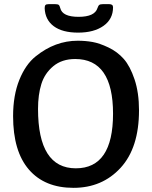

<svg xmlns="http://www.w3.org/2000/svg" viewBox="-20 -892 732 924"><path d="M43 -333Q43 -433 73 -507.5Q103 -582 152 -621Q245 -696 354 -696Q391 -696 425 -690Q459 -684 502 -663.5Q545 -643 575.5 -608.5Q606 -574 627.5 -510Q649 -446 649 -361Q649 -181 560.5 -84.5Q472 12 333.5 12Q195 12 119 -76Q43 -164 43 -333ZM345 -82Q524 -82 524 -345Q524 -608 342 -608Q278 -608 236.5 -573.5Q195 -539 179 -487.5Q163 -436 163 -368Q163 -82 345 -82ZM270 -853Q280 -811 358 -811Q436 -811 449 -853Q453 -865 458 -868.5Q463 -872 475 -872H506Q524 -872 524 -857Q524 -800 478 -767.5Q432 -735 356 -735Q280 -735 238.5 -766Q197 -797 195 -853Q195 -864 199 -868Q203 -872 214 -872H246Q258 -872 262.5 -868.5Q267 -865 270 -853Z"/></svg>

Font: Crete Round
Style: Regular
Weight: 400
Designer: Veronika Burian
Foundry: TypeTogether
Version: Version 1.001